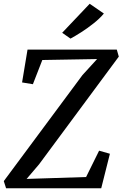

<svg xmlns="http://www.w3.org/2000/svg" viewBox="-29 -1009 656 1029"><path d="M3.6 0 -8.7 -38.4 413 -606.7 491.4 -692.5 197.8 -687.4 147.3 -557.7 89.3 -567.2 118.5 -743H597L607.7 -705.6L180.1 -128L113.6 -50.1L432.4 -60.3L502.1 -201.4L560 -185L513.5 0ZM348.8 -802.1 304.2 -833.3 451.7 -988.8 527.7 -936.4Q506 -910.3 473.2 -884.2Q440.5 -858.1 407 -836.7Q373.5 -815.3 348.8 -802.1Z"/></svg>

Font: Merriweather Light
Style: Italic
Weight: 300
Italic angle: -7.8°
Designer: Eben Sorkin
Foundry: Eben Sorkin
Version: Version 2.101